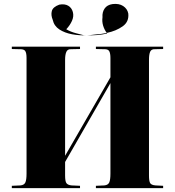

<svg xmlns="http://www.w3.org/2000/svg" viewBox="-20 -971 904 991"><path d="M41 0V-12L86 -14Q105 -16 111 -29.5Q117 -43 117 -75V-672Q117 -698 110 -708Q103 -718 81 -717L41 -718V-730H393V-718L347 -717Q329 -718 322.5 -703.5Q316 -689 316 -662V-167L550 -572V-672Q550 -695 544 -706.5Q538 -718 517 -717L475 -718V-730H822V-718L780 -717Q761 -718 755 -704Q749 -690 749 -662V-65Q749 -38 754.5 -27Q760 -16 782 -14L822 -12V0H475V-12L519 -14Q538 -16 544 -29.5Q550 -43 550 -75V-542L316 -135V-65Q316 -35 323 -25.5Q330 -16 349 -14L393 -12V0ZM533 -798Q508 -792 480.5 -790Q453 -788 430 -789Q451 -790 472 -793Q504 -795 531 -801Q518 -819 512 -839.5Q506 -860 509 -882Q507 -908 520 -927Q533 -946 561 -950Q594 -954 615.5 -940Q637 -926 642 -902Q647 -859 613 -835Q579 -811 531 -801ZM252 -869Q242 -893 247.5 -914Q253 -935 286 -947Q314 -952 332 -941.5Q350 -931 356 -909Q362 -887 351.5 -863.5Q341 -840 322 -820Q344 -807 370.5 -800Q397 -793 413 -789Q421 -789 430 -789Q391 -787 352.5 -794Q314 -801 286.5 -819Q259 -837 252 -869Z"/></svg>

Font: Literata 72pt ExtraBold
Style: Regular
Weight: 800
Designer: Latin by Veronika Burian and Jose Scaglione. Greek by Irene Vlachou. Cyrillic by Vera Evstafieva.
Foundry: TypeTogether
Version: Version 3.002